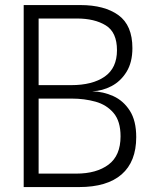

<svg xmlns="http://www.w3.org/2000/svg" viewBox="-20 -758 640 778"><path d="M305.5 -737.5Q403.5 -737.5 460 -696.5Q516.5 -655.5 516.5 -563Q516.5 -505.5 492.8 -467Q469 -428.5 431.8 -409Q394.5 -389.5 353.5 -388Q398.5 -387 439.2 -368.5Q480 -350 506 -309.5Q532 -269 532 -202.5Q532 -103 473 -51.5Q414 0 300.5 0H76V-737.5ZM291.5 -683H136.5V-413H268Q355 -413 404.5 -447.8Q454 -482.5 454 -554.5Q454 -627 408.8 -655Q363.5 -683 291.5 -683ZM289 -54.5Q371 -54.5 419.8 -91Q468.5 -127.5 468.5 -205.5Q468.5 -267 440.2 -300.2Q412 -333.5 367 -346Q322 -358.5 271 -358.5H136.5V-54.5Z"/></svg>

Font: Epilogue Light
Style: Regular
Weight: 300
Designer: Tyler Finck
Foundry: Etcetera Type Co
Version: Version 2.111; ttfautohint (v1.8.3)